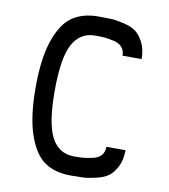

<svg xmlns="http://www.w3.org/2000/svg" viewBox="-84 -821 785 892"><g transform="rotate(10 309.0 -375.0)"><path d="M309 0Q235 0 186 -33.5Q137 -67 107.5 -152Q78 -237 78 -375Q78 -513 107.5 -598Q137 -683 186 -716.5Q235 -750 309 -750Q347 -750 369 -749Q391 -748 428 -739.5Q465 -731 486 -715.5Q507 -700 523.5 -668Q540 -636 540 -590H450Q450 -615 436 -630.5Q422 -646 396 -651.5Q370 -657 353.5 -658.5Q337 -660 311 -660H309Q238 -660 203 -595Q168 -530 168 -375Q168 -220 203 -155Q238 -90 309 -90H311Q337 -90 353.5 -91.5Q370 -93 396 -98.5Q422 -104 436 -119.5Q450 -135 450 -160H540Q540 -114 523.5 -82Q507 -50 486 -34.5Q465 -19 428 -10.5Q391 -2 369 -1Q347 0 309 0Z"/></g></svg>

Font: Hermit
Style: Regular
Weight: 400
Designer: Pablo Caro
Version: Version 2.000;PS 002.000;hotconv 1.0.88;makeotf.lib2.5.64775